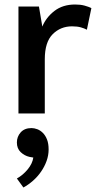

<svg xmlns="http://www.w3.org/2000/svg" viewBox="-20 -504 426 853"><path d="M62 0V-475H153L168 -386Q185 -427 222 -455.5Q259 -484 314 -484Q338 -484 356 -479Q374 -474 386 -468L366 -372Q355 -378 339 -382.5Q323 -387 300 -387Q249 -387 214 -352Q179 -317 179 -241V0ZM111 193Q89 188 72 172Q55 156 55 129Q55 103 72 84Q89 65 120 65Q132 65 145.5 70Q159 75 170.5 86.5Q182 98 189 116Q196 134 196 160Q196 186 187 211Q178 236 162.5 258.5Q147 281 126.5 299Q106 317 84 329L55 289Q82 274 103 248.5Q124 223 128 196Z"/></svg>

Font: Ek Mukta SemiBold
Style: Regular
Weight: 600
Designer: Girish Dalvi and Yashodeep Gholap
Foundry: Ek Type
Version: Version 2.538;PS 1.002;hotconv 16.6.51;makeotf.lib2.5.65220;